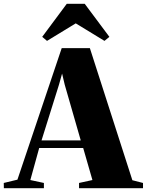

<svg xmlns="http://www.w3.org/2000/svg" viewBox="-84 -999 779 1019"><path d="M8.5 -45.5 243.5 -743.5H393L618.5 -42.5L675 -28V0H335.5V-28L406.5 -43.5L357.5 -213.5H124L77 -43.5L149 -28V0H-63.5L-64 -28ZM344.5 -254 259.5 -549.5 245.5 -608.5 229 -549.5 136.5 -254ZM165.5 -782 140 -803.5 270.5 -979H365.5L496.5 -803.5L470.5 -782L318 -875Z"/></svg>

Font: Merriweather 120pt Black
Style: Regular
Weight: 900
Designer: Eben Sorkin
Foundry: Eben Sorkin
Version: Version 2.100